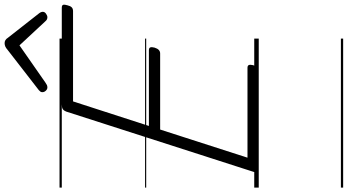

<svg xmlns="http://www.w3.org/2000/svg" viewBox="-366 -804 1544 853"><g transform="rotate(-90 406.5 -377.0)"><path d="M93 0Q78 0 72 -5.5Q66 -11 70 -23L338 -856Q342 -866 348.5 -870.5Q355 -875 370 -875H799Q810 -875 812 -869Q814 -863 810 -850Q807 -837 801 -831Q795 -825 784 -825H383L274 -488H610Q621 -488 623 -481.5Q625 -475 622 -463Q618 -450 611.5 -444Q605 -438 596 -438H258L133 -50H532Q542 -50 544.5 -44Q547 -38 544 -25Q540 -12 533.5 -6Q527 0 518 0ZM445 -939Q437 -939 430.5 -946Q424 -953 424 -961Q424 -967 426.5 -970Q429 -973 433 -977L611 -1115Q620 -1123 627 -1126Q634 -1129 642 -1129Q649 -1129 655 -1125.5Q661 -1122 666 -1114L775 -975Q778 -971 779.5 -967Q781 -963 781 -959Q781 -951 772.5 -945Q764 -939 757 -939Q751 -939 746.5 -941.5Q742 -944 738 -949L632 -1063L467 -948Q460 -943 455.5 -941Q451 -939 445 -939ZM0 365H662V375H0ZM0 -20H662V0H0ZM0 -505H662V-500H0ZM0 -885H662V-875H0Z"/></g></svg>

Font: Playwrite DK Loopet Guides
Style: Regular
Weight: 400
Designer: Veronika Burian, José Scaglione
Foundry: TypeTogether
Version: Version 1.003